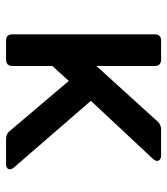

<svg xmlns="http://www.w3.org/2000/svg" viewBox="20 -558 539 618"><g transform="rotate(90 289.0 -249.5)"><path d="M111 0Q91 0 91 -21V-478Q91 -499 111 -499H172Q193 -499 193 -478V-291L371 -487Q381 -499 397 -499H480Q494 -499 497.5 -491Q501 -483 492 -473L305 -273L519 -26Q528 -15 524.5 -7.5Q521 0 508 0H428Q411 0 402 -12L241 -202L193 -149V-21Q193 0 172 0Z"/></g></svg>

Font: Pitagon Sans Medium
Style: Regular
Weight: 500
Designer: Travis Tran
Foundry: Pitagon
Version: Version 1.001; ttfautohint (v1.8.4.7-5d5b);gftools[0.9.26]